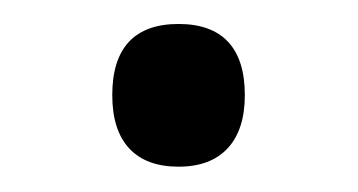

<svg xmlns="http://www.w3.org/2000/svg" viewBox="-20 -126 293 157"><path d="M71.8 -48.3Q71.8 -77.1 85.4 -91.8Q99.1 -106.4 126 -106.4Q152.8 -106.4 166.5 -91.8Q180.2 -77.1 180.2 -48.3Q180.2 -20 166.3 -4.9Q152.3 10.3 126 10.3Q99.6 10.3 85.7 -4.6Q71.8 -19.5 71.8 -48.3Z"/></svg>

Font: Viking Open Sans
Style: Regular
Weight: 400
Foundry: Ascender Corporation
Version: Version 2.001